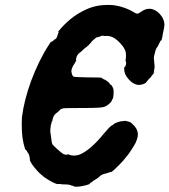

<svg xmlns="http://www.w3.org/2000/svg" viewBox="-20 -678 670 759"><path d="M590 -395Q591 -397 591 -397Q591 -397 590 -394Q590 -392 588 -389Q586 -386 585 -383.5Q584 -381 583 -381Q582 -383 590 -395ZM392 -658Q410 -659 425 -658Q458 -654 485 -642Q497 -637 512 -628Q518 -624 523 -624Q527 -624 537 -631Q553 -642 565 -643Q583 -646 603 -631Q612 -624 620 -612Q630 -597 630 -579Q629 -566 624 -546Q623 -539 621.5 -531Q620 -523 619 -521Q618 -519 617.5 -518Q617 -517 616.5 -517.5Q616 -518 615 -517Q612 -514 612 -510Q612 -510 611 -509.5Q610 -509 609.5 -507Q609 -505 606.5 -500.5Q604 -496 603.5 -495Q603 -494 599 -488Q595 -481 594 -476Q593 -472 592 -467.5Q591 -463 589 -456L588 -448L589 -441Q591 -424 591 -417Q591 -412 591 -411.5Q591 -411 590.5 -408Q590 -405 589.5 -401.5Q589 -398 588 -394Q587 -390 586 -389Q578 -373 571 -368Q569 -367 567 -364Q565 -361 561.5 -357Q558 -353 558 -353Q558 -351 552 -348Q546 -345 541 -344Q530 -341 522 -343Q505 -347 491 -362Q478 -376 474 -388Q471 -395 471 -406V-412L473 -413Q476 -414 477 -421Q478 -424 478.5 -424.5Q479 -425 478.5 -430.5Q478 -436 477 -436L476 -437L477 -443Q478 -449 478 -458Q478 -467 477 -472Q474 -484 464 -497Q446 -520 427 -530Q415 -536 402 -536Q393 -536 391 -535.5Q389 -535 389 -536Q389 -539 381 -536Q378 -535 373 -533Q368 -531 365 -531Q359 -530 356 -526Q353 -523 348.5 -519.5Q344 -516 339 -509Q330 -498 319 -490Q312 -485 307 -480Q302 -475 300 -473Q291 -468 286 -460Q283 -456 282 -450Q281 -448 281 -446Q279 -440 281 -440L282 -439L281 -438Q280 -437 280 -436.5Q280 -436 276 -429Q272 -422 269 -418Q265 -410 263 -403Q261 -397 264 -386Q267 -377 271 -375Q276 -373 328 -372Q375 -372 379 -371Q383 -370 383 -370Q384 -367 392 -364Q396 -362 398 -361Q410 -353 412 -350Q412 -349 413.5 -347Q415 -345 416.5 -343.5Q418 -342 419 -342Q422 -341 426 -332Q430 -324 429 -311Q429 -301 427 -290Q426 -288 423.5 -284Q421 -280 421 -278Q419 -274 412 -268Q402 -259 390 -255Q380 -251 300 -251Q236 -251 232 -250Q225 -249 220 -246Q218 -245 213 -239.5Q208 -234 203 -231Q195 -225 193 -220Q188 -211 187 -201Q186 -197 186 -197L185 -199Q184 -197 182 -186L181 -184Q181 -183 180.5 -180.5Q180 -178 180 -174.5Q180 -171 179 -167Q178 -160 180 -149Q181 -145 183 -128Q184 -114 187 -108Q188 -106 193 -101Q198 -96 203.5 -91Q209 -86 210.5 -85Q212 -84 218 -78.5Q224 -73 228 -71Q234 -66 235 -68Q236 -68 238 -67Q240 -66 242.5 -66Q245 -66 246.5 -67.5Q248 -69 250 -68Q260 -63 273 -63Q283 -63 292 -66Q309 -72 331 -89Q358 -110 389 -148Q399 -160 411 -173Q418 -180 420 -181Q424 -182 432 -189Q436 -192 437.5 -192Q439 -192 445 -195Q456 -199 464 -199Q468 -199 470 -200Q476 -201 483 -198.5Q490 -196 492 -196Q495 -196 503.5 -188Q512 -180 518 -171Q525 -159 525 -146Q525 -137 521 -126Q518 -115 509 -101Q504 -93 499 -85Q495 -79 486 -66Q482 -62 479 -58Q476 -54 468 -44Q462 -37 451.5 -26.5Q441 -16 432.5 -8Q424 0 422 1Q420 1 420 2H418Q418 1 414 3Q403 7 390 10Q384 12 379 15Q367 26 360 30Q353 34 350 36Q349 37 346.5 39Q344 41 342.5 42Q341 43 337.5 45Q334 47 334 47.5Q334 48 335 48.5Q336 49 334.5 49.5Q333 50 330 51Q324 54 303 58Q287 61 277 60L272 59Q272 58 272 58Q270 56 263 56L262 55Q263 55 256.5 53Q250 51 237 51Q224 51 221 50Q218 49 213 49.5Q208 50 204 49Q188 44 165 29Q159 25 157.5 24Q156 23 152 20Q148 17 145 14Q130 2 116 -16Q105 -29 99 -42Q97 -47 98 -47.5Q99 -48 98.5 -50.5Q98 -53 97 -55Q96 -57 96.5 -57Q97 -57 96.5 -60Q96 -63 95 -65Q95 -67 93 -69Q93 -70 91.5 -72.5Q90 -75 88.5 -76.5Q87 -78 86 -81Q83 -87 80 -87Q79 -87 79 -89Q72 -112 69 -133Q66 -156 66 -183Q66 -205 67 -216Q75 -281 103 -358Q134 -441 174 -502Q182 -514 182 -514Q182 -514 183 -513V-512L185 -513Q187 -514 188.5 -516Q190 -518 191 -518Q193 -517 195 -522Q196 -523 197 -522.5Q198 -522 199 -523.5Q200 -525 201 -525Q203 -525 204 -530Q205 -532 206 -533.5Q207 -535 206.5 -535.5Q206 -536 207 -538Q210 -542 209 -543Q208 -543 209.5 -545Q211 -547 211.5 -549Q212 -551 211 -552L210 -553L214 -558Q256 -608 307 -634Q348 -656 392 -658Z"/></svg>

Font: TT2020 Style B
Style: Italic
Weight: 400
Italic angle: -15°
Version: Version 0.2.000